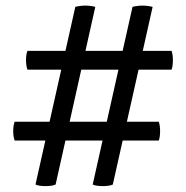

<svg xmlns="http://www.w3.org/2000/svg" viewBox="-20 -656 646 668"><path d="M103.5 -14Q109.5 -11 119 -9.8Q128.5 -8.5 138.5 -8.5Q148.5 -8.5 158 -9.8Q167.5 -11 173.5 -14L311.5 -632Q305 -634 295.8 -635.2Q286.5 -636.5 277 -636.5Q267 -636.5 257.8 -635.2Q248.5 -634 242 -632ZM302.5 -14Q308.5 -11 318 -9.8Q327.5 -8.5 337.5 -8.5Q348 -8.5 357.2 -9.8Q366.5 -11 372.5 -14L511 -632Q504 -634 495 -635.2Q486 -636.5 476 -636.5Q466.5 -636.5 457 -635.2Q447.5 -634 441 -632ZM532.5 -167Q537 -180 537 -199.5Q537 -219.5 532.5 -232.5H31Q26 -219.5 26 -199.5Q26 -190.5 27.2 -182Q28.5 -173.5 31 -167ZM577 -413.5Q581.5 -426.5 581.5 -446.5Q581.5 -466 577 -479H75.5Q70.5 -466 70.5 -446.5Q70.5 -437.5 71.8 -428.8Q73 -420 75.5 -413.5Z"/></svg>

Font: Signika
Style: Regular
Weight: 300
Designer: Anna Giedry
Foundry: Anna Giedry
Version: Version 2.000